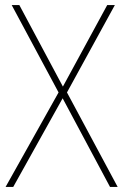

<svg xmlns="http://www.w3.org/2000/svg" viewBox="-20 -734 484 754"><path d="M442 0H412L226 -348L32 0H2L210 -371L26 -714H56L227 -394L401 -714H431L243 -371Z"/></svg>

Font: Noto Sans Myanmar UI SemiCondensed Thin
Style: Regular
Weight: 100
Width: 4
Designer: Monotype Design Team
Foundry: Monotype Imaging Inc.
Version: Version 2.103; ttfautohint (v1.8.4.7-5d5b)